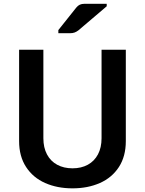

<svg xmlns="http://www.w3.org/2000/svg" viewBox="-20 -986 770 1020"><path d="M210.4 -251.5Q210.4 -202.1 229.5 -166Q248.5 -129.9 283.7 -110.8Q318.8 -91.8 365.2 -91.8Q411.6 -91.8 446.5 -110.8Q481.4 -129.9 500.5 -166Q519.5 -202.1 519.5 -251.5V-721.7H648.4V-236.3Q648.4 -155.3 611.6 -98.6Q574.7 -42 510.5 -13.7Q446.3 14.6 365.2 14.6Q284.2 14.6 220 -13.7Q155.8 -42 118.7 -98.6Q81.5 -155.3 81.5 -236.3V-721.7H210.4ZM290 -826.2 385.3 -945.8Q394 -956.5 404.3 -961.2Q414.6 -965.8 428.2 -965.8H546.9V-952.6L396.5 -824.7Q386.2 -816.9 376 -813.2Q365.7 -809.6 353 -809.6H290Z"/></svg>

Font: Lycee Sans SemiBold
Style: Regular
Weight: 600
Designer: Justin Alvin
Foundry: Alkove Design
Version: Version 1.030